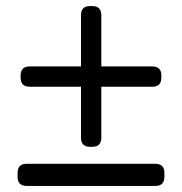

<svg xmlns="http://www.w3.org/2000/svg" viewBox="-20 -613 600 633"><path d="M284 -593Q314 -593 314 -563V-394H482Q512 -394 512 -364V-357Q512 -327 482 -327H314V-159Q314 -129 284 -129H277Q247 -129 247 -159V-327H78Q48 -327 48 -357V-364Q48 -394 78 -394H247V-563Q247 -593 277 -593ZM492 -73Q522 -73 522 -43V-30Q522 0 492 0H68Q38 0 38 -30V-43Q38 -73 68 -73Z"/></svg>

Font: Asap VF Beta
Style: Regular
Weight: 400
Designer: Pablo Cosgaya
Foundry: Pablo Cosgaya
Version: Version 1.007